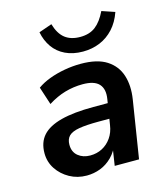

<svg xmlns="http://www.w3.org/2000/svg" viewBox="-108 -797 778 892"><g transform="rotate(-15 280.5 -351.0)"><path d="M200 10Q155 10 118 -10.5Q81 -31 58.5 -65Q36 -99 36 -141Q36 -193 65 -225.5Q94 -258 155 -274Q216 -290 311 -290H391L380 -218H317Q258 -218 223 -212Q188 -206 173 -191Q158 -176 158 -149Q158 -114 181.5 -95Q205 -76 239 -76Q271 -76 297 -89.5Q323 -103 341 -128.5Q359 -154 364 -189L383 -308Q391 -355 368.5 -380Q346 -405 290 -405Q246 -405 204.5 -393Q163 -381 122 -355L94 -441Q119 -459 153.5 -472Q188 -485 227.5 -492Q267 -499 306 -499Q385 -499 430 -470Q475 -441 491 -391Q507 -341 497 -277L453 0H336L352 -104H362Q348 -65 322.5 -39.5Q297 -14 265.5 -2Q234 10 200 10ZM332 -551Q284 -551 247.5 -568.5Q211 -586 189 -617.5Q167 -649 159 -690L222 -712Q236 -664 264 -642Q292 -620 337 -620Q382 -620 411 -642.5Q440 -665 462 -711L524 -690Q508 -644 479.5 -613Q451 -582 413.5 -566.5Q376 -551 332 -551Z"/></g></svg>

Font: Nunito Sans 12pt
Style: Bold Italic
Weight: 700
Italic angle: -9°
Designer: Vernon Adams
Foundry: Vernon Adams
Version: Version 3.101;gftools[0.9.27]